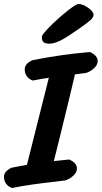

<svg xmlns="http://www.w3.org/2000/svg" viewBox="-44 -922 510 963"><path d="M350 -902Q371 -902 398 -883Q425 -864 425 -848Q425 -835 411 -822Q397 -809 354 -779Q293 -736 261 -719.5Q229 -703 203 -703Q184 -703 175 -710Q166 -717 166 -734Q166 -742 169 -746Q183 -767 222.5 -805Q262 -843 300.5 -872.5Q339 -902 350 -902ZM80 -574Q80 -603 119 -620Q262 -649 407 -661Q446 -644 446 -615Q446 -597 428 -580Q410 -563 387 -556L332 -549Q315 -474 254 -226L226 -114L303 -122Q342 -105 342 -76Q342 -58 324 -41Q306 -24 283 -17L243 -12Q96 4 17 21Q-3 14 -13.5 -0.5Q-24 -15 -24 -35Q-24 -64 15 -81Q65 -91 91 -95L201 -532Q160 -526 121 -518Q101 -525 90.5 -539.5Q80 -554 80 -574Z"/></svg>

Font: Sriracha
Style: Regular
Weight: 400
Designer: Suppakit Chalermlarp
Version: Version 1.002g